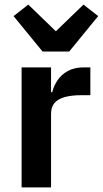

<svg xmlns="http://www.w3.org/2000/svg" viewBox="-20 -815 447 835"><path d="M202 0H74V-522H202V-414H207Q214 -442 230.5 -466.5Q247 -491 275.5 -506.5Q304 -522 345 -522H373V-401H333Q290 -401 260.5 -392.5Q231 -384 216.5 -366.5Q202 -349 202 -320ZM281 -591H165L39 -745L103 -795L223 -679L343 -795L407 -745Z"/></svg>

Font: IBM Plex Sans SemiBold
Style: Regular
Weight: 600
Designer: Mike Abbink, Paul van der Laan, Pieter van Rosmalen
Foundry: Bold Monday
Version: Version 3.201